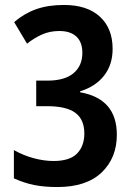

<svg xmlns="http://www.w3.org/2000/svg" viewBox="-20 -744 538 774"><path d="M434 -547Q434 -483 399.5 -439Q365 -395 303 -376V-372Q451 -346 451 -201Q451 -107 389.5 -48.5Q328 10 211 10Q159 10 118.5 2Q78 -6 36 -25V-139Q75 -117 116.5 -106Q158 -95 196 -95Q261 -95 290.5 -125Q320 -155 320 -206Q320 -262 284 -289Q248 -316 169 -316H126V-419H171Q241 -419 276.5 -449Q312 -479 312 -531Q312 -574 288 -596.5Q264 -619 219 -619Q181 -619 149.5 -605Q118 -591 89 -568L37 -655Q78 -690 126 -707Q174 -724 238 -724Q331 -724 382.5 -677Q434 -630 434 -547Z"/></svg>

Font: Noto Sans Bengali Condensed SemiBold
Style: Regular
Weight: 600
Width: 3
Designer: Joana Ranito - Universal Thirst; Jelle Bosma - Monotype Design Team
Foundry: Universal Thirst ehf.
Version: Version 3.000; ttfautohint (v1.8.4.7-5d5b)